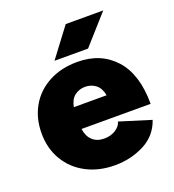

<svg xmlns="http://www.w3.org/2000/svg" viewBox="-130 -801 827 914"><g transform="rotate(-20 283.0 -344.0)"><path d="M20 -250Q20 -327 54.5 -386.5Q89 -446 151.5 -479Q214 -512 295 -512Q414 -512 485 -433.5Q556 -355 556 -205H206Q211 -167 233.5 -146Q256 -125 293 -125Q326 -125 350.5 -140.5Q375 -156 381 -179L539 -130Q514 -57 446 -22.5Q378 12 298 12Q217 12 154 -21Q91 -54 55.5 -113.5Q20 -173 20 -250ZM373 -315Q366 -353 343 -370.5Q320 -388 290 -388Q260 -388 237 -370.5Q214 -353 207 -315ZM306 -700H496L366 -554H196Z"/></g></svg>

Font: Oak Sans Black
Style: Regular
Weight: 900
Designer: Erik Kennedy, Walven
Foundry: Erik Kennedy, Walven
Version: Version 1.000